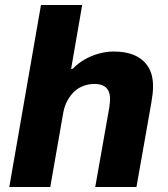

<svg xmlns="http://www.w3.org/2000/svg" viewBox="-20 -744 669 764"><path d="M17 0 143 -724H307L263 -470H269Q289 -491 315.5 -506.5Q342 -522 372.5 -530.5Q403 -539 433 -539Q482 -539 516.5 -523.5Q551 -508 570 -477.5Q589 -447 589 -400Q589 -385 587 -368.5Q585 -352 582 -334L523 0H359L415 -317Q416 -326 417 -334Q418 -342 418 -349Q418 -370 411 -383.5Q404 -397 390 -403.5Q376 -410 356 -410Q334 -410 313 -402.5Q292 -395 276 -380Q260 -365 248.5 -344Q237 -323 232 -297L180 0Z"/></svg>

Font: Archivo SemiBold ExtraBold
Style: Italic
Weight: 800
Italic angle: -10°
Version: Version 2.001